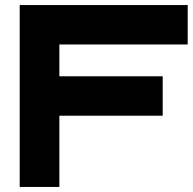

<svg xmlns="http://www.w3.org/2000/svg" viewBox="-20 -740 763 760"><path d="M58 0V-720H723V-564H215V-438H624V-282H215V0Z"/></svg>

Font: Orbitron Black
Style: Regular
Weight: 900
Designer: Matt McInerney
Foundry: The League of Moveable Type
Version: Version 2.001